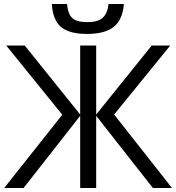

<svg xmlns="http://www.w3.org/2000/svg" viewBox="-20 -942 884 962"><path d="M381.8 -713.9H461.9V-368.2L740.2 -713.9H833L551.8 -368.2L841.8 0H746.1L461.9 -361.8V0H381.8V-361.8L98.1 0H1L292 -367.2L11.2 -713.9H104L381.8 -368.2ZM286.1 -806.6Q244.6 -841.8 239.7 -921.9H315.9Q320.3 -871.1 342.8 -851.1Q365.2 -831.1 417.5 -831.1Q469.7 -831.1 494.1 -852.5Q518.6 -874 523.9 -921.9H600.6Q594.7 -844.7 551.3 -808.6Q507.8 -772.5 418 -772Q328.1 -771.5 286.1 -806.6Z"/></svg>

Font: OpenSans-Regular
Style: Regular
Weight: 400
Foundry: Ascender Corporation
Version: Version 1.10